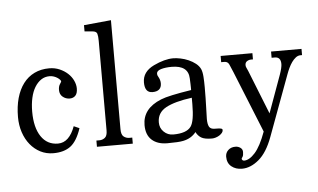

<svg xmlns="http://www.w3.org/2000/svg" viewBox="-60 -839 1888 1141"><g transform="rotate(-5 884.5 -268.5)"><path d="M397.5 -119.1Q372.1 -43 333 -13.7Q293.9 15.6 230.5 15.6Q188.5 15.6 153.3 -2.4Q118.2 -20.5 92.8 -51.8Q67.4 -83 53.2 -125.5Q39.1 -168 39.1 -216.8Q39.1 -279.3 53.2 -329.6Q67.4 -379.9 94.2 -415.5Q121.1 -451.2 160.2 -470.2Q199.2 -489.3 249 -489.3Q282.2 -489.3 310.5 -477.1Q338.9 -464.8 359.4 -445.8Q379.9 -426.8 391.1 -402.8Q402.3 -378.9 402.3 -355.5Q402.3 -327.1 389.6 -313.5Q377 -299.8 355.5 -299.8Q332 -299.8 314 -314.5Q295.9 -329.1 295.9 -355.5Q295.9 -377 304.7 -390.1Q313.5 -403.3 313.5 -406.2Q313.5 -409.2 308.1 -415.5Q302.7 -421.9 293.9 -427.7Q285.2 -433.6 272.9 -438Q260.7 -442.4 247.1 -442.4Q218.8 -442.4 196.8 -427.7Q174.8 -413.1 158.7 -386.7Q142.6 -360.4 134.3 -323.2Q126 -286.1 126 -241.2Q126 -146.5 162.1 -92.8Q198.2 -39.1 262.7 -39.1Q296.9 -39.1 322.3 -63.5Q347.7 -87.9 364.3 -133.8Z M639.6 -91.8Q639.6 -58.6 654.3 -47.4Q668.9 -36.1 687.5 -36.1H705.1V0H491.2V-37.1H509.8Q527.3 -37.1 542 -48.3Q556.6 -59.6 556.6 -91.8V-626Q556.6 -654.3 552.2 -668.9Q547.9 -683.6 523.4 -685.5L477.5 -689.5V-726.6L639.6 -742.2Z M1082 -36.1Q1053.7 0 1004.9 9.8Q978.5 15.6 910.2 15.6Q851.6 15.6 817.9 -14.6Q784.2 -44.9 784.2 -103.5Q784.2 -202.1 895.5 -247.1Q918.9 -256.8 964.4 -266.6Q1009.8 -276.4 1078.1 -287.1V-300.8Q1078.1 -310.5 1077.6 -324.2Q1077.1 -337.9 1076.2 -357.4Q1073.2 -434.6 974.6 -434.6Q937.5 -434.6 911.1 -426.8Q884.8 -418.9 884.8 -401.4Q884.8 -391.6 889.6 -384.8Q902.3 -363.3 902.3 -342.8Q902.3 -294.9 848.6 -294.9Q802.7 -294.9 802.7 -356.4Q802.7 -419.9 871.1 -453.1Q936.5 -484.4 988.3 -484.4Q1006.8 -484.4 1031.2 -479.5Q1055.7 -474.6 1079.1 -464.4Q1102.5 -454.1 1121.1 -439.5Q1139.6 -424.8 1148.4 -406.2Q1156.2 -388.7 1158.2 -359.4Q1160.2 -330.1 1160.2 -295.9Q1160.2 -228.5 1158.2 -176.3Q1156.2 -124 1156.2 -107.4Q1156.2 -77.1 1164.6 -61.5Q1172.9 -45.9 1198.2 -45.9Q1230.5 -45.9 1237.3 -43Q1244.1 -40 1244.1 -34.2Q1244.1 -25.4 1237.8 -17.6Q1231.4 -9.8 1221.7 -3.4Q1211.9 2.9 1199.7 6.8Q1187.5 10.7 1176.8 10.7Q1132.8 10.7 1112.8 -1.5Q1092.8 -13.7 1082 -36.1ZM1078.1 -241.2Q974.6 -227.5 922.4 -198.7Q870.1 -169.9 870.1 -112.3Q870.1 -78.1 893.6 -55.7Q917 -33.2 949.2 -33.2Q1029.3 -33.2 1055.7 -70.3Q1078.1 -101.6 1078.1 -203.1Z M1460 -473.6V-436.5H1448.2Q1435.5 -436.5 1424.3 -429.2Q1413.1 -421.9 1413.1 -406.2Q1413.1 -397.5 1418 -388.2Q1422.9 -378.9 1425.8 -371.1L1530.3 -108.4L1611.3 -332Q1626 -374 1626 -394.5Q1626 -436.5 1590.8 -436.5H1571.3V-473.6H1752.9V-436.5H1744.1Q1728.5 -436.5 1715.3 -426.3Q1702.1 -416 1691.4 -400.9Q1680.7 -385.7 1671.9 -367.2Q1663.1 -348.6 1657.2 -332L1522.5 32.2Q1489.3 122.1 1439.9 163.6Q1390.6 205.1 1338.9 205.1Q1301.8 205.1 1276.4 184.6Q1251 164.1 1251 126Q1251 102.5 1267.6 86.9Q1284.2 71.3 1310.5 71.3Q1327.1 71.3 1340.3 80.6Q1353.5 89.8 1353.5 106.4Q1353.5 127 1347.7 135.3Q1341.8 143.6 1341.8 145.5Q1341.8 151.4 1346.2 154.8Q1350.6 158.2 1355.5 158.2Q1386.7 158.2 1420.9 120.1Q1455.1 82 1486.3 -3.9L1337.9 -371.1Q1326.2 -399.4 1317.9 -418Q1309.6 -436.5 1290 -436.5H1270.5V-473.6Z"/></g></svg>

Font: Subtext
Style: Regular
Weight: 400
Designer: Christopher J. Fynn
Foundry: Christopher J. Fynn for DDC
Version: Version 1.000 preliminary